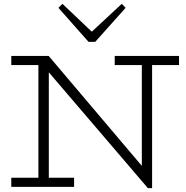

<svg xmlns="http://www.w3.org/2000/svg" viewBox="-20 -979 973 1006"><path d="M479 -759.8H443.8L286.1 -938L307.1 -959L460.9 -813L618.2 -959L638.2 -938ZM918 -686V-638.2H776.9V6.8H754.9L235.8 -600.1V-47.9H368.2V0H39.1V-47.9H181.2V-638.2H39.1V-686H235.8V-685.1L723.1 -109.9V-638.2H581.1V-686Z"/></svg>

Font: BioRhyme Light
Style: Regular
Weight: 300
Designer: Aoife Mooney
Foundry: Aoife Mooney Type
Version: Version 1.500;PS 001.500;hotconv 1.0.88;makeotf.lib2.5.64775